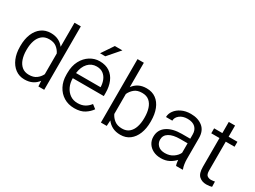

<svg xmlns="http://www.w3.org/2000/svg" viewBox="-49 -1353 2606 1966"><g transform="rotate(30 1253.5 -370.0)"><path d="M49.8 -258.8V-269Q49.8 -350.1 75.2 -410.6Q100.6 -471.2 147 -504.6Q193.4 -538.1 256.3 -538.1Q308.1 -538.1 346.7 -519Q385.3 -500 411.1 -465.3V-750H485.8V0H417L413.1 -64.5Q387.2 -28.8 347.9 -9.5Q308.6 9.8 255.4 9.8Q193.4 9.8 147 -24.9Q100.6 -59.6 75.2 -120.1Q49.8 -180.7 49.8 -258.8ZM124.5 -269V-258.8Q124.5 -201.7 140.1 -155.3Q155.8 -108.9 188.5 -81.5Q221.2 -54.2 272 -54.2Q325.7 -54.2 359.1 -78.9Q392.6 -103.5 411.1 -141.1V-386.2Q394 -422.4 361.1 -448.5Q328.1 -474.6 272.9 -474.6Q221.7 -474.6 188.7 -447Q155.8 -419.4 140.1 -372.8Q124.5 -326.2 124.5 -269Z M844.7 9.8Q773.4 9.8 719.5 -23.4Q665.5 -56.6 635.3 -114.7Q605 -172.9 605 -247.6V-268.1Q605 -352.1 637.2 -412.6Q669.4 -473.1 721.7 -505.6Q773.9 -538.1 833.5 -538.1Q904.8 -538.1 952.1 -505.6Q999.5 -473.1 1022.9 -416.5Q1046.4 -359.9 1046.4 -287.6V-249.5H679.7V-247.6Q679.7 -193.8 700.4 -149.4Q721.2 -105 758.8 -78.6Q796.4 -52.2 848.1 -52.2Q895.5 -52.2 930.2 -70.6Q964.8 -88.9 991.7 -124L1037.6 -88.4Q1011.7 -49.8 965.6 -20Q919.4 9.8 844.7 9.8ZM833.5 -476.1Q772.9 -476.1 732.4 -432.1Q691.9 -388.2 682.1 -311.5H972.2V-318.4Q970.7 -357.9 956.1 -394Q941.4 -430.2 911.4 -453.1Q881.3 -476.1 833.5 -476.1ZM793.9 -609.9 888.2 -750H977.5L856 -609.9Z M1593.3 -269V-258.8Q1593.3 -180.7 1569.1 -120.1Q1544.9 -59.6 1499.5 -24.9Q1454.1 9.8 1389.2 9.8Q1335 9.8 1295.2 -10.5Q1255.4 -30.8 1229 -66.9L1225.1 0H1156.2V-750H1231V-461.9Q1257.3 -498.5 1296.1 -518.3Q1335 -538.1 1388.2 -538.1Q1454.1 -538.1 1499.8 -504.6Q1545.4 -471.2 1569.3 -410.6Q1593.3 -350.1 1593.3 -269ZM1518.1 -258.8V-269Q1518.1 -326.2 1503.4 -372.8Q1488.8 -419.4 1456.8 -447Q1424.8 -474.6 1371.6 -474.6Q1314.9 -474.6 1281.5 -446.8Q1248 -418.9 1231 -380.9V-144.5Q1249 -106.4 1283.4 -80.3Q1317.9 -54.2 1372.6 -54.2Q1423.8 -54.2 1455.8 -81.5Q1487.8 -108.9 1502.9 -155.3Q1518.1 -201.7 1518.1 -258.8Z M2044.9 0Q2040 -11.7 2036.9 -29.1Q2033.7 -46.4 2032.2 -64.5Q2006.3 -34.2 1964.8 -12.2Q1923.3 9.8 1868.2 9.8Q1815.4 9.8 1776.1 -10.5Q1736.8 -30.8 1715.1 -65.4Q1693.4 -100.1 1693.4 -143.6Q1693.4 -225.1 1757.8 -269.5Q1822.3 -314 1932.6 -314H2031.2V-364.7Q2031.2 -416.5 1999.8 -446.8Q1968.3 -477.1 1907.7 -477.1Q1851.6 -477.1 1815.7 -449Q1779.8 -420.9 1779.8 -382.3H1705.1Q1705.1 -421.4 1730.7 -457Q1756.3 -492.7 1803 -515.4Q1849.6 -538.1 1911.6 -538.1Q1996.6 -538.1 2051 -494.6Q2105.5 -451.2 2105.5 -363.8V-113.3Q2105.5 -86.4 2110.1 -56.6Q2114.7 -26.9 2123 -6.8V0ZM1877.9 -56.2Q1934.6 -56.2 1974.6 -83.7Q2014.6 -111.3 2031.2 -147.5V-259.8H1943.8Q1860.4 -259.8 1814.2 -232.2Q1768.1 -204.6 1768.1 -152.3Q1768.1 -112.3 1796.6 -84.2Q1825.2 -56.2 1877.9 -56.2Z M2465.3 -528.3V-469.7H2361.3V-129.9Q2361.3 -82 2380.6 -68.6Q2399.9 -55.2 2424.8 -55.2Q2437.5 -55.2 2449.7 -57.1Q2461.9 -59.1 2469.7 -60.5L2471.2 1Q2460.4 4.4 2443.1 7.1Q2425.8 9.8 2405.3 9.8Q2355 9.8 2321 -20.5Q2287.1 -50.8 2287.1 -130.4V-469.7H2189.9V-528.3H2287.1V-660.2H2361.3V-528.3Z"/></g></svg>

Font: Vazirmatn RD UI Light
Style: Regular
Weight: 300
Designer: Saber Rastikerdar
Foundry: Saber Rastikerdar
Version: Version 33.003